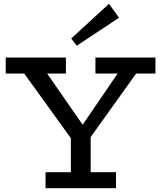

<svg xmlns="http://www.w3.org/2000/svg" viewBox="-20 -988 846 1008"><path d="M374 -232 87 -630H208L414 -333L616 -629H714L430 -232ZM219 0V-84H589V0ZM352 -36V-303H456V-36ZM10 -602V-686H326V-602ZM481 -602V-686H796V-602ZM383 -748 354 -786 552 -968 605 -895Z"/></svg>

Font: BioRhyme ExtraBold
Style: Regular
Weight: 400
Version: Version 1.600;gftools[0.9.33]